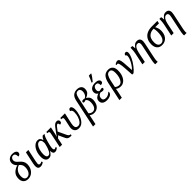

<svg xmlns="http://www.w3.org/2000/svg" viewBox="500 -2833 5110 5110"><g transform="rotate(-45 3055.0 -277.5)"><path d="M39 -175Q39 -290 101 -356.5Q163 -423 273 -457Q241 -486 222 -521.5Q203 -557 203 -596Q203 -677 255.5 -721Q308 -765 386 -765Q457 -765 495.5 -738.5Q534 -712 534 -676Q534 -640 511.5 -619.5Q489 -599 455 -599Q457 -720 375 -720Q335 -720 310 -690.5Q285 -661 285 -618Q285 -585 306 -554.5Q327 -524 372 -488Q481 -400 481 -291Q481 -203 446 -134.5Q411 -66 351.5 -28Q292 10 221 10Q136 10 87.5 -40Q39 -90 39 -175ZM386 -271Q386 -327 364.5 -363.5Q343 -400 305 -431Q228 -406 179 -340Q130 -274 130 -175Q130 -110 156.5 -76Q183 -42 230 -42Q275 -42 310.5 -71Q346 -100 366 -152.5Q386 -205 386 -271Z M591 -98Q591 -134 602 -191L676 -536H767L694 -194Q681 -131 681 -105Q681 -51 726 -51Q757 -51 795 -72L810 -37Q779 -14 750 -2Q721 10 683 10Q638 10 614.5 -17.5Q591 -45 591 -98Z M870 -168Q870 -273 904 -359.5Q938 -446 995.5 -496Q1053 -546 1120 -546Q1168 -546 1196 -518Q1224 -490 1232 -441H1237Q1254 -475 1269 -497Q1284 -519 1305 -536H1374Q1341 -488 1323.5 -445Q1306 -402 1290 -339L1261 -225Q1245 -153 1245 -113Q1245 -88 1254.5 -72Q1264 -56 1282 -56Q1302 -56 1331 -78L1348 -47Q1294 7 1240 7Q1156 7 1160 -106H1156Q1122 -51 1086 -20.5Q1050 10 999 10Q938 10 904 -37.5Q870 -85 870 -168ZM1187 -287 1203 -357Q1204 -429 1184.5 -460Q1165 -491 1128 -491Q1083 -491 1045.5 -445.5Q1008 -400 987 -325.5Q966 -251 966 -170Q966 -114 983 -82.5Q1000 -51 1036 -51Q1091 -51 1129 -127Q1167 -203 1187 -287Z M1677 -349Q1673 -343 1669.5 -338Q1666 -333 1664 -330L1765 -114Q1783 -75 1802.5 -55Q1822 -35 1852 -35H1861L1851 7H1842Q1790 7 1760 -2Q1730 -11 1711.5 -32Q1693 -53 1675 -94L1603 -252L1542 -193L1502 0H1412L1494 -391Q1504 -437 1504 -449Q1504 -476 1488.5 -485.5Q1473 -495 1444 -495H1436L1445 -536H1616L1575 -347Q1560 -283 1548 -244L1593 -312L1624 -355Q1683 -436 1712 -471.5Q1741 -507 1770 -526Q1799 -545 1834 -545Q1871 -545 1889.5 -526.5Q1908 -508 1908 -480Q1908 -416 1838 -415Q1838 -478 1803 -478Q1781 -478 1753 -446.5Q1725 -415 1677 -349Z M1975 -144Q1975 -163 1978 -182.5Q1981 -202 1987 -226L2022 -387Q2031 -430 2031 -449Q2031 -476 2015.5 -485.5Q2000 -495 1971 -495H1962L1971 -536H2144L2075 -224Q2066 -182 2066 -153Q2066 -48 2156 -48Q2212 -48 2255 -98.5Q2298 -149 2321 -226.5Q2344 -304 2344 -380Q2344 -468 2283 -479Q2287 -511 2302.5 -528.5Q2318 -546 2344 -546Q2376 -546 2393.5 -511.5Q2411 -477 2411 -423Q2411 -326 2378.5 -225.5Q2346 -125 2282.5 -57.5Q2219 10 2131 10Q2054 10 2014.5 -31Q1975 -72 1975 -144Z M2597 -568Q2619 -669 2674.5 -716Q2730 -763 2817 -763Q2895 -763 2940 -725.5Q2985 -688 2985 -620Q2985 -537 2939.5 -492Q2894 -447 2832 -427V-424Q2875 -406 2903.5 -364.5Q2932 -323 2932 -261Q2932 -183 2904 -121Q2876 -59 2824.5 -24.5Q2773 10 2704 10Q2662 10 2628.5 -4Q2595 -18 2575 -38L2516 241H2425ZM2841 -264Q2841 -314 2823 -349Q2805 -384 2776 -398Q2742 -383 2720 -383Q2705 -383 2696.5 -390.5Q2688 -398 2688 -410Q2688 -430 2703 -441Q2718 -452 2743 -452Q2770 -452 2794 -444Q2838 -460 2866 -506.5Q2894 -553 2894 -615Q2894 -662 2872.5 -690Q2851 -718 2812 -718Q2759 -718 2732 -682Q2705 -646 2688 -566L2588 -96Q2609 -72 2638.5 -56.5Q2668 -41 2700 -41Q2769 -41 2805 -102Q2841 -163 2841 -264Z M3011 -126Q3011 -188 3047 -223.5Q3083 -259 3144 -280V-283Q3116 -296 3098.5 -324.5Q3081 -353 3081 -389Q3081 -463 3135.5 -504Q3190 -545 3287 -545Q3358 -545 3396 -520Q3434 -495 3434 -456Q3434 -425 3414.5 -408.5Q3395 -392 3349 -392Q3352 -500 3276 -500Q3223 -500 3197 -464.5Q3171 -429 3171 -382Q3171 -348 3185.5 -328Q3200 -308 3229 -305L3249 -310Q3283 -320 3301 -320Q3336 -320 3336 -292Q3336 -271 3322 -258.5Q3308 -246 3279 -246Q3264 -246 3240.5 -250.5Q3217 -255 3206 -260Q3162 -249 3134 -216Q3106 -183 3106 -135Q3106 -93 3132 -72Q3158 -51 3205 -51Q3293 -51 3366 -126Q3370 -125 3372.5 -118Q3375 -111 3375 -103Q3375 -75 3353.5 -49Q3332 -23 3289.5 -6.5Q3247 10 3188 10Q3101 10 3056 -25.5Q3011 -61 3011 -126ZM3227 -619Q3245 -653 3268.5 -707.5Q3292 -762 3303 -796H3389L3386 -784Q3374 -756 3332.5 -698.5Q3291 -641 3259 -606H3225Z M3532 -293Q3559 -419 3617 -482.5Q3675 -546 3776 -546Q3857 -546 3904.5 -495Q3952 -444 3952 -344Q3952 -236 3919 -155.5Q3886 -75 3830 -32.5Q3774 10 3709 10Q3622 10 3565 -37Q3564 -30 3560 -4Q3556 22 3550 49L3509 240H3418ZM3859 -347Q3859 -420 3837 -456Q3815 -492 3770 -492Q3711 -492 3677.5 -441.5Q3644 -391 3623 -295L3580 -90Q3634 -43 3702 -43Q3747 -43 3783 -83Q3819 -123 3839 -192.5Q3859 -262 3859 -347Z M4062 -480Q4046 -480 4030 -470L4018 -500Q4069 -541 4119 -541Q4157 -541 4174.5 -503.5Q4192 -466 4200.5 -381Q4209 -296 4220 -89Q4267 -132 4309.5 -197Q4352 -262 4377.5 -326.5Q4403 -391 4403 -431Q4403 -453 4394.5 -467.5Q4386 -482 4369 -487Q4374 -516 4390.5 -531Q4407 -546 4431 -546Q4457 -546 4469 -528.5Q4481 -511 4481 -484Q4481 -417 4436.5 -323Q4392 -229 4324 -140Q4256 -51 4191 0H4140Q4128 -198 4120.5 -289.5Q4113 -381 4099.5 -430.5Q4086 -480 4062 -480Z M4765 208Q4765 157 4787 58L4872 -346Q4881 -388 4881 -407Q4881 -445 4864.5 -464.5Q4848 -484 4816 -484Q4767 -484 4730.5 -431.5Q4694 -379 4675 -287L4615 0H4524L4596 -339Q4604 -375 4608.5 -421Q4613 -467 4613 -505Q4613 -527 4612 -536H4677Q4690 -505 4690 -439H4695Q4727 -486 4764.5 -516Q4802 -546 4853 -546Q4912 -546 4943 -515Q4974 -484 4974 -422Q4974 -393 4964 -347L4876 70Q4858 152 4858 201Q4858 224 4861 240H4768Q4765 227 4765 208Z M5067 -204Q5067 -323 5115 -397.5Q5163 -472 5240 -504Q5317 -536 5410 -536H5624L5607 -459H5463Q5482 -429 5497.5 -383.5Q5513 -338 5513 -285Q5513 -199 5483 -132.5Q5453 -66 5396 -28Q5339 10 5260 10Q5168 10 5117.5 -48.5Q5067 -107 5067 -204ZM5423 -332Q5423 -371 5418.5 -405Q5414 -439 5407 -459H5392Q5297 -459 5227 -398.5Q5157 -338 5157 -191Q5157 -119 5187.5 -79Q5218 -39 5270 -39Q5342 -39 5382.5 -113.5Q5423 -188 5423 -332Z M5851 208Q5851 157 5873 58L5958 -346Q5967 -388 5967 -407Q5967 -445 5950.5 -464.5Q5934 -484 5902 -484Q5853 -484 5816.5 -431.5Q5780 -379 5761 -287L5701 0H5610L5682 -339Q5690 -375 5694.5 -421Q5699 -467 5699 -505Q5699 -527 5698 -536H5763Q5776 -505 5776 -439H5781Q5813 -486 5850.5 -516Q5888 -546 5939 -546Q5998 -546 6029 -515Q6060 -484 6060 -422Q6060 -393 6050 -347L5962 70Q5944 152 5944 201Q5944 224 5947 240H5854Q5851 227 5851 208Z"/></g></svg>

Font: Noto Serif Narrow
Style: Italic
Weight: 400
Width: 4
Italic angle: -12°
Designer: Monotype Design Team
Foundry: Monotype Imaging Inc.
Version: Version 1.001